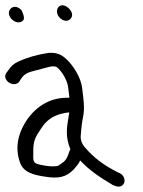

<svg xmlns="http://www.w3.org/2000/svg" viewBox="-43 -674 537 722"><path d="M222.8 -603.9C237.1 -621.1 219.1 -639.8 214.1 -644.1C198 -658.1 183.4 -656 175.9 -646.3C168.4 -636.5 169.2 -618.5 183.5 -605.4C196 -594 212.6 -591.7 222.8 -603.9ZM3.7 -599.3C18.8 -585.9 36.6 -588.2 44.7 -598.1C52.8 -608 37.4 -636.3 37.4 -636.3C32.6 -640.4 24.3 -648.6 12.3 -648.4C5.3 -648.3 -0.3 -644.7 -4.4 -639.8C-14.5 -627.7 -9.2 -610.8 3.7 -599.3ZM29.1 -366.6 36.4 -378C48.7 -395.7 59 -401.7 95.4 -410.3C117.1 -415.8 132.6 -419.8 142 -422.5C149.7 -424.6 157.7 -425 166.4 -423.5C176.5 -421.8 209.2 -381 212.9 -347.2C213.8 -339.7 218.6 -306.5 218 -306.5H210.6C152 -306.5 104.1 -281.8 65.3 -233.4C23.3 -175.5 11.5 -117.6 33.3 -60.2C47.1 -24 87.3 -15.7 124.8 -9.9C178.4 -1.1 204.9 -8.1 233.1 -35.6L233.3 -35.9L233.6 -36.1C244.4 -48.3 251.9 -57.8 256.2 -66L256.6 -66.7L258 -71C295.6 -31.1 333.6 -6.8 379.8 20.9L380.9 21.5L382 22C391.9 25.9 400 29.4 408.8 27.1C425.1 22.9 428.8 5.7 422.5 -7.7C419.7 -13.5 414.7 -18.9 408 -22.4L407.2 -22.8L406.4 -23.1C403.9 -24 395.7 -28 383.9 -34.4C341.5 -57.2 306.4 -84.8 278.7 -117.2L278.5 -117.5L278.2 -117.8C264.5 -132.9 259.1 -147.8 260.7 -164.9C263.1 -191.6 263.4 -205 269.7 -236.3C276.6 -268.2 270.1 -307 265.9 -342.9C261.3 -383.2 232.1 -427 209.5 -448.8C188 -470.5 168 -477.2 139 -475L138.6 -474.9L138.2 -474.9C97.1 -468.8 58.4 -457.7 23.3 -441.3C9.3 -434.8 -2.5 -423.8 -11.5 -410.1L-19.6 -399.1C-28.8 -386.1 -20.2 -370.5 -8.9 -363.2C2.2 -356.1 19.2 -354.4 28.8 -366.2ZM214.5 -232.7C208.4 -196.7 202 -160.4 221.7 -112.2C220.5 -110.6 218.6 -107.7 217.8 -104.9C211.7 -82.6 202.9 -69.1 192.8 -62.6C176.2 -51.7 179.2 -48.5 155 -48.5C142.5 -48.5 127.8 -50.3 110.1 -54.2C77.5 -60.5 82.3 -68 82.2 -107.4C82.1 -146.2 90.5 -159.7 113.8 -193.9C131.3 -220.6 154.9 -237.8 186.4 -245.8C200.1 -249.3 210 -251 217.5 -251.4C216.7 -246.4 215.7 -239.9 214.5 -232.7Z"/></svg>

Font: MewTooHand
Style: BdCondLta
Weight: 400
Designer: Mew Too, Robert Jablonski
Version: Version 0.77